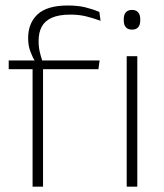

<svg xmlns="http://www.w3.org/2000/svg" viewBox="-20 -696 610 716"><path d="M233.5 -675.5Q270 -675.5 297.8 -668.8Q325.5 -662 350.5 -651.5L355 -618.5Q327.5 -628.5 301.2 -635Q275 -641.5 242 -641.5Q199.5 -641.5 173.2 -629.8Q147 -618 135.5 -596.2Q124 -574.5 124 -544V-541.5Q124 -519.5 128.8 -500.2Q133.5 -481 139 -465.5L110 -463.5V-469Q101 -483 93 -504.8Q85 -526.5 85 -552V-554.5Q85 -610 120.5 -642.8Q156 -675.5 233.5 -675.5ZM101.5 0V-455H140.5V0ZM12.5 -438V-470.5H116.5H131.5H351.5L347 -438ZM452.5 0V-486.5H492V0ZM472.5 -585.5Q457 -585.5 449.2 -594.5Q441.5 -603.5 441.5 -620.5V-624.5Q441.5 -641 449.2 -650Q457 -659 472.5 -659Q487.5 -659 495.2 -650Q503 -641 503 -624.5V-620.5Q503 -603 495.2 -594.2Q487.5 -585.5 472.5 -585.5Z"/></svg>

Font: Anek Bangla ExtraLight
Style: Regular
Weight: 250
Designer: Sulekha Rajkumar (Bangla), Yesha Goshar (Latin)
Foundry: Ek Type
Version: Version 1.003